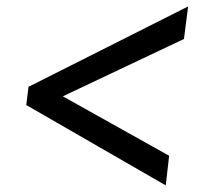

<svg xmlns="http://www.w3.org/2000/svg" viewBox="-20 -618 650 596"><path d="M68.5 -348.5 564 -598 551 -497 175 -319 505 -134.5 494.5 -42.5 61.5 -292Z"/></svg>

Font: Merriweather 24pt SemiBold
Style: Italic
Weight: 600
Italic angle: -7.8°
Version: Version 2.101